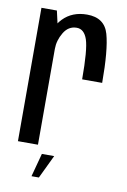

<svg xmlns="http://www.w3.org/2000/svg" viewBox="-85 -653 557 845"><g transform="rotate(10 194.0 -230.5)"><path d="M262.5 -317H352Q352 -464.5 332.5 -533Q313 -601.5 235 -601.5Q169 -601.5 128 -559.2Q87 -517 87 -447.5L121 -428Q121 -466 142 -501.2Q163 -536.5 200 -536.5Q233.5 -536.5 248 -493.2Q262.5 -450 262.5 -317ZM31.5 0H121V-505.5L100.5 -596H31.5ZM117 141.5H150L200 37H145Z"/></g></svg>

Font: Anybody Condensed
Style: Regular
Weight: 400
Width: 3
Designer: Tyler Finck
Foundry: Etcetera Type Company
Version: Version 1.113;gftools[0.9.25]